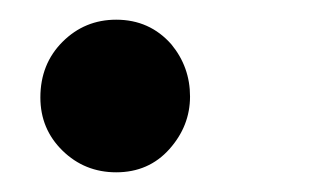

<svg xmlns="http://www.w3.org/2000/svg" viewBox="-20 -169 318 195"><path d="M173 -71Q173 -41 152 -17.5Q131 6 98 6Q66 6 43.5 -16Q21 -38 21 -70Q21 -104 43.5 -126.5Q66 -149 98 -149Q132 -149 154 -124Q173 -101 173 -71Z"/></svg>

Font: Apparatus SIL
Style: Bold Italic
Weight: 700
Italic angle: -11°
Version: Version 1.0